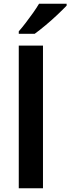

<svg xmlns="http://www.w3.org/2000/svg" viewBox="-20 -1003 375 1023"><path d="M209 0H80V-760H209ZM335 -973Q318 -955 287.5 -926Q257 -897 223.5 -869Q190 -841 165 -823H80V-836Q96 -854 116 -880Q136 -906 155.5 -933.5Q175 -961 188 -983H335Z"/></svg>

Font: Noto Sans Lisu SemiBold
Style: Regular
Weight: 600
Designer: Monotype Design Team. David Williams.
Foundry: Monotype Imaging Inc.
Version: Version 2.102; ttfautohint (v1.8.4.7-5d5b)